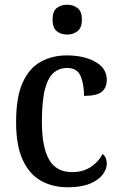

<svg xmlns="http://www.w3.org/2000/svg" viewBox="-20 -781 507 811"><path d="M266 10Q202 10 153 -17.5Q104 -45 76 -105.5Q48 -166 48 -265Q48 -373 76.5 -434Q105 -495 153.5 -521Q202 -547 262 -547Q334 -547 382.5 -520Q431 -493 431 -444Q431 -410 409.5 -393Q388 -376 335 -376Q335 -425 320.5 -459.5Q306 -494 263 -494Q231 -494 207 -474Q183 -454 170 -404.5Q157 -355 157 -266Q157 -161 187 -107.5Q217 -54 285 -54Q331 -54 364 -76Q397 -98 413 -131Q431 -117 431 -90Q431 -67 414 -44Q397 -21 360.5 -5.5Q324 10 266 10ZM264 -635Q237 -635 219.5 -649.5Q202 -664 202 -698Q202 -733 219.5 -747Q237 -761 264 -761Q289 -761 307.5 -747Q326 -733 326 -698Q326 -664 307.5 -649.5Q289 -635 264 -635Z"/></svg>

Font: Noto Serif Sinhala SemiCondensed Medium
Style: Regular
Weight: 500
Width: 4
Designer: Jelle Bosma - Monotype Design Team
Foundry: Monotype Imaging Inc.
Version: Version 2.007; ttfautohint (v1.8.4.7-5d5b)